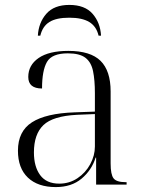

<svg xmlns="http://www.w3.org/2000/svg" viewBox="-20 -751 582 781"><path d="M207 10Q134 10 93.5 -28.5Q53 -67 53 -138Q53 -217 110 -253.5Q167 -290 283 -294L366 -297V-372Q366 -425 358.5 -461.5Q351 -498 327.5 -516Q304 -534 256 -534Q191 -534 171 -499Q151 -464 151 -391Q95 -391 95 -438Q95 -486 137 -515Q179 -544 258 -544Q348 -544 389 -503.5Q430 -463 430 -379V-86Q430 -41 442 -25.5Q454 -10 491 -10H495V0H371V-110H369Q353 -59 312 -24.5Q271 10 207 10ZM221 -4Q262 -4 295 -26Q328 -48 347 -83Q366 -118 366 -155V-287L293 -284Q195 -279 156.5 -242Q118 -205 118 -131Q118 -73 143.5 -38.5Q169 -4 221 -4ZM134 -606Q137 -659 168.5 -695Q200 -731 262 -731Q325 -731 356.5 -695Q388 -659 391 -606H381Q372 -644 343 -661.5Q314 -679 262 -679Q209 -679 181 -661.5Q153 -644 144 -606Z"/></svg>

Font: Noto Serif Display Light
Style: Regular
Weight: 300
Designer: Monotype Design Team
Foundry: Monotype Imaging Inc.
Version: Version 2.009